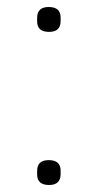

<svg xmlns="http://www.w3.org/2000/svg" viewBox="-20 -521 279 548"><path d="M120 7Q86 7 86 -23V-33Q86 -64 119 -64Q153 -64 153 -34V-24Q153 7 120 7ZM120 -430Q86 -430 86 -460V-470Q86 -501 119 -501Q153 -501 153 -471V-461Q153 -430 120 -430Z"/></svg>

Font: IBM Plex Sans Cond ExtLt
Style: Regular
Weight: 200
Width: 3
Designer: Mike Abbink, Paul van der Laan, Pieter van Rosmalen
Foundry: Bold Monday
Version: Version 1.3